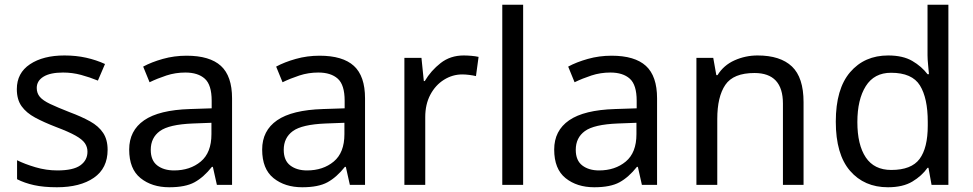

<svg xmlns="http://www.w3.org/2000/svg" viewBox="-20 -780 4106 810"><path d="M434 -148Q434 -70 376 -30Q318 10 220 10Q164 10 123.5 1Q83 -8 52 -24V-104Q84 -88 129.5 -74.5Q175 -61 222 -61Q289 -61 319 -82.5Q349 -104 349 -140Q349 -160 338 -176Q327 -192 298.5 -208Q270 -224 217 -244Q165 -264 128 -284Q91 -304 71 -332Q51 -360 51 -404Q51 -472 106.5 -509Q162 -546 252 -546Q301 -546 343.5 -536.5Q386 -527 423 -510L393 -440Q359 -454 322 -464Q285 -474 246 -474Q192 -474 163.5 -456.5Q135 -439 135 -409Q135 -387 148 -371.5Q161 -356 191.5 -341.5Q222 -327 273 -307Q324 -288 360 -268Q396 -248 415 -219.5Q434 -191 434 -148Z M767 -545Q865 -545 912 -502Q959 -459 959 -365V0H895L878 -76H874Q839 -32 800.5 -11Q762 10 694 10Q621 10 573 -28.5Q525 -67 525 -149Q525 -229 588 -272.5Q651 -316 782 -320L873 -323V-355Q873 -422 844 -448Q815 -474 762 -474Q720 -474 682 -461.5Q644 -449 611 -433L584 -499Q619 -518 667 -531.5Q715 -545 767 -545ZM793 -259Q693 -255 654.5 -227Q616 -199 616 -148Q616 -103 643.5 -82Q671 -61 714 -61Q782 -61 827 -98.5Q872 -136 872 -214V-262Z M1328 -545Q1426 -545 1473 -502Q1520 -459 1520 -365V0H1456L1439 -76H1435Q1400 -32 1361.5 -11Q1323 10 1255 10Q1182 10 1134 -28.5Q1086 -67 1086 -149Q1086 -229 1149 -272.5Q1212 -316 1343 -320L1434 -323V-355Q1434 -422 1405 -448Q1376 -474 1323 -474Q1281 -474 1243 -461.5Q1205 -449 1172 -433L1145 -499Q1180 -518 1228 -531.5Q1276 -545 1328 -545ZM1354 -259Q1254 -255 1215.5 -227Q1177 -199 1177 -148Q1177 -103 1204.5 -82Q1232 -61 1275 -61Q1343 -61 1388 -98.5Q1433 -136 1433 -214V-262Z M1936 -546Q1951 -546 1968.5 -544.5Q1986 -543 1999 -540L1988 -459Q1975 -462 1959.5 -464Q1944 -466 1930 -466Q1889 -466 1853 -443.5Q1817 -421 1795.5 -380.5Q1774 -340 1774 -286V0H1686V-536H1758L1768 -438H1772Q1798 -482 1839 -514Q1880 -546 1936 -546Z M2187 0H2099V-760H2187Z M2560 -545Q2658 -545 2705 -502Q2752 -459 2752 -365V0H2688L2671 -76H2667Q2632 -32 2593.5 -11Q2555 10 2487 10Q2414 10 2366 -28.5Q2318 -67 2318 -149Q2318 -229 2381 -272.5Q2444 -316 2575 -320L2666 -323V-355Q2666 -422 2637 -448Q2608 -474 2555 -474Q2513 -474 2475 -461.5Q2437 -449 2404 -433L2377 -499Q2412 -518 2460 -531.5Q2508 -545 2560 -545ZM2586 -259Q2486 -255 2447.5 -227Q2409 -199 2409 -148Q2409 -103 2436.5 -82Q2464 -61 2507 -61Q2575 -61 2620 -98.5Q2665 -136 2665 -214V-262Z M3176 -546Q3272 -546 3321 -499.5Q3370 -453 3370 -349V0H3283V-343Q3283 -472 3163 -472Q3074 -472 3040 -422Q3006 -372 3006 -278V0H2918V-536H2989L3002 -463H3007Q3033 -505 3079 -525.5Q3125 -546 3176 -546Z M3726 10Q3626 10 3566 -59.5Q3506 -129 3506 -267Q3506 -405 3566.5 -475.5Q3627 -546 3727 -546Q3789 -546 3828.5 -523Q3868 -500 3893 -467H3899Q3898 -480 3895.5 -505.5Q3893 -531 3893 -546V-760H3981V0H3910L3897 -72H3893Q3869 -38 3829 -14Q3789 10 3726 10ZM3740 -63Q3825 -63 3859.5 -109.5Q3894 -156 3894 -250V-266Q3894 -366 3861 -419.5Q3828 -473 3739 -473Q3668 -473 3632.5 -416.5Q3597 -360 3597 -265Q3597 -169 3632.5 -116Q3668 -63 3740 -63Z"/></svg>

Font: RS Noto Sans
Style: Regular
Weight: 400
Designer: Monotype Design Team
Foundry: Monotype Imaging Inc.
Version: Version 3.10